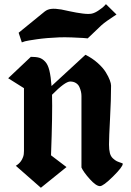

<svg xmlns="http://www.w3.org/2000/svg" viewBox="-20 -888 624 915"><path d="M68.8 -731.9 84 -686Q88.4 -688 99.1 -691.2Q109.9 -694.3 155.5 -700.9Q201.2 -707.5 262.2 -710Q287.6 -710.9 321.5 -709.7Q355.5 -708.5 377 -707L397.9 -705.1Q439.9 -746.1 462.9 -767.1Q473.1 -776.4 491.2 -789.3Q509.3 -802.2 522.5 -810.5L535.2 -818.8L484.9 -868.2Q481 -863.8 474.6 -857.4Q468.3 -851.1 450.7 -838.9Q433.1 -826.7 418 -823.2Q402.8 -819.8 373.8 -823.5Q344.7 -827.1 311 -834.5Q277.3 -841.8 272 -842.8Q243.2 -847.7 224.9 -845.7Q206.5 -843.8 192.9 -833ZM509.3 -480Q509.3 -413.6 504.4 -323Q499.5 -232.4 499.5 -199.2Q499.5 -174.3 503.7 -158.4Q507.8 -142.6 518.3 -133.1Q528.8 -123.5 537.1 -119.6Q545.4 -115.7 563 -109.9Q564.9 -109.4 564.9 -106.9Q564.9 -92.8 518.6 -46.9Q472.2 -1 456.5 -1Q438 -1 408 -34.4Q377.9 -67.9 368.2 -89.8V-430.2Q368.2 -440.4 366 -450.7Q363.8 -460.9 358.6 -472.9Q353.5 -484.9 342 -492.2Q330.6 -499.5 314.5 -499.5Q290 -499.5 228 -436.5Q230.5 -344.7 223.1 -147.9L296.9 -91.8L174.8 6.8L55.2 -98.1L58.1 -99.6Q61 -101.6 62.7 -102.8Q64.5 -104 67.9 -106.9Q71.3 -109.9 74 -112.8Q76.7 -115.7 79.8 -119.9Q83 -124 85.4 -129.2Q87.9 -134.3 90.1 -140.1Q92.3 -146 93.3 -153.3Q94.2 -160.6 94.2 -168.9V-467.8L19 -515.1L127 -617.2Q151.9 -617.2 167 -612.8Q182.1 -608.4 195.3 -594.2Q208.5 -580.1 215.3 -552Q222.2 -523.9 225.6 -478L387.2 -627Q420.4 -610.4 445.8 -587.6Q471.2 -564.9 484.1 -543.7Q497.1 -522.5 503.2 -506.1Q509.3 -489.7 509.3 -480Z"/></svg>

Font: KJV1611
Style: Regular
Weight: 400
Version: Version 3.6.1